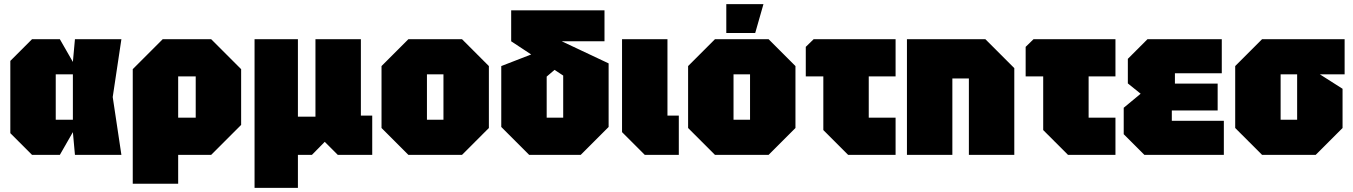

<svg xmlns="http://www.w3.org/2000/svg" viewBox="-20 -750 6553 930"><path d="M135 0 30 -105V-455L135 -560H270L333 -450L343 -560H568L526 -280L568 0H343L333 -110L270 0ZM250 -170H333V-390H250Z M623 140V-415L768 -560H1003L1148 -415V-145L1003 0H843V140ZM928 -380H843V-180H928Z M1213 160V-560H1423V-185H1508V-560H1728V-190H1783V0H1616L1553 -63L1491 0H1423V160Z M1828 -130V-430L1958 -560H2218L2348 -430V-130L2218 0H1958ZM2048 -170H2128V-390H2048Z M2543 0 2408 -135V-430L2604 -506L2690 -432L2628 -379V-180H2708V-384L2456 -550V-700H2908V-550H2701L2928 -443V-135L2793 0Z M2993 -560H3213V-190H3268V0H3103L2993 -110Z M3313 -130V-430L3443 -560H3703L3833 -430V-130L3703 0H3443ZM3533 -170H3613V-390H3533ZM3498 -590V-730H3678L3638 -590Z M3968 -120V-380H3883V-523L3921 -560H4318V-380H4188V-180H4318V0H4088Z M4373 0V-560H4753L4893 -420V0H4673V-370H4593V0Z M5033 -120V-380H4948V-523L4986 -560H5383V-380H5253V-180H5383V0H5153Z M5523 0 5423 -100V-228L5505 -296L5443 -346V-465L5538 -560H5898V-395H5671V-345H5878V-215H5656V-165H5908V0Z M5963 -130V-430L6093 -560H6493V-390H6373L6483 -320V-130L6353 0H6093ZM6183 -170H6263V-390H6183Z"/></svg>

Font: Tektur SemiCondensed Black
Style: Regular
Weight: 900
Width: 4
Designer: Adam Jagosz
Foundry: Adam Jagosz
Version: Version 1.005;gftools[0.9.30]